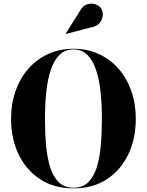

<svg xmlns="http://www.w3.org/2000/svg" viewBox="-20 -1029 810 1059"><path d="M486.5 -879 345 -842 343 -844.5 423 -972Q438.5 -998.5 461.5 -1005.5Q484.5 -1012.5 505.8 -1005.5Q527 -998.5 537 -983.5Q549 -965.5 546.8 -943Q544.5 -920.5 529.2 -902Q514 -883.5 486.5 -879ZM385.5 10Q278 10 200.8 -40.8Q123.5 -91.5 82.2 -178.5Q41 -265.5 41 -375Q41 -457 65.8 -527.2Q90.5 -597.5 136.2 -649.8Q182 -702 245.2 -731Q308.5 -760 385.5 -760Q462 -760 525.2 -731Q588.5 -702 634 -649.8Q679.5 -597.5 704.2 -527.2Q729 -457 729 -375Q729 -265.5 688 -178.5Q647 -91.5 570 -40.8Q493 10 385.5 10ZM385.5 -756.5Q339.5 -756.5 309 -727Q278.5 -697.5 260.8 -645.2Q243 -593 235.5 -523.8Q228 -454.5 228 -375Q228 -295.5 234.2 -226.2Q240.5 -157 257.2 -104.8Q274 -52.5 305 -23Q336 6.5 385.5 6.5Q435 6.5 465.8 -23Q496.5 -52.5 513.2 -104.8Q530 -157 536 -226.2Q542 -295.5 542 -375Q542 -454.5 534.5 -523.8Q527 -593 509.2 -645.2Q491.5 -697.5 461.2 -727Q431 -756.5 385.5 -756.5Z"/></svg>

Font: Bodoni* 48
Style: Bold
Weight: 700
Version: Version 2.2